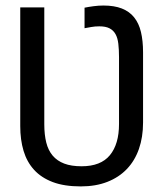

<svg xmlns="http://www.w3.org/2000/svg" viewBox="-20 -665 590 694"><path d="M497.1 -222.2V-475.6C497.1 -503.6 494.5 -528.2 489.5 -549.3C484.5 -570.5 476.2 -588.1 464.8 -602.3C453.5 -616.5 438.6 -627.1 420.4 -634.3C402.2 -641.4 380 -645 354 -645C342.3 -645 330.4 -644.2 318.4 -642.6C306.3 -641 295.4 -639.2 285.6 -637.2V-563C293.1 -564.3 301.3 -565.8 310.1 -567.4C318.8 -569 328.5 -569.8 338.9 -569.8C354.2 -569.8 366.5 -567.5 375.7 -562.7C385 -558 392.3 -551 397.5 -541.7C402.7 -532.5 406.1 -520.8 407.7 -506.8C409.3 -492.8 410.2 -476.7 410.2 -458.5V-216.8C410.2 -168.3 399.2 -130.7 377.2 -104C355.2 -77.3 321.1 -64 274.9 -64C250.2 -64 229.2 -67.2 212.2 -73.7C195.1 -80.2 181.2 -89.8 170.4 -102.5C159.7 -115.2 151.9 -131 147.2 -149.9C142.5 -168.8 140.1 -190.8 140.1 -215.8V-638.2H53.2V-209C53.2 -176.1 57.2 -146.3 65.2 -119.6C73.2 -92.9 85.9 -70.1 103.3 -51C120.7 -32 143.2 -17.3 170.9 -6.8C198.6 3.6 232.3 8.8 272 8.8C308.1 8.8 340.1 3.3 367.9 -7.6C395.8 -18.5 419.3 -33.9 438.5 -54C457.7 -74 472.2 -98.2 482.2 -126.7C492.1 -155.2 497.1 -187 497.1 -222.2Z"/></svg>

Font: CodeNewRoman Nerd Font Mono
Style: Regular
Weight: 400
Monospace: yes
Designer: Sam Radian
Foundry: Code New Roman
Version: Version 2.00 November 29, 2014;Nerd Fonts 3.2.1